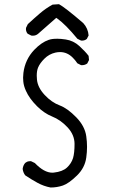

<svg xmlns="http://www.w3.org/2000/svg" viewBox="-20 -854 540 893"><path d="M381.3 -219.7Q375 -267.1 334.5 -308.6Q293.9 -350.1 258.8 -363.3Q220.2 -377.4 187.7 -412.4Q155.3 -447.3 151.9 -483.9Q150.9 -493.2 150.9 -502Q150.9 -524.9 157.2 -540Q165.5 -560.1 186.8 -581.3Q208 -602.5 237.8 -609.4Q248.5 -611.8 259.3 -611.8Q293 -611.8 318.8 -585.4Q329.6 -574.7 339.8 -559.6L356.4 -551.3Q358.4 -550.8 360.4 -550.8Q375 -550.8 385.7 -558.6L394 -574.7L392.1 -594.2Q377 -614.3 349.4 -639.6Q321.8 -665 285.6 -670.4Q262.7 -673.8 247.8 -673.8Q232.9 -673.8 223.9 -672.6Q214.8 -671.4 206.5 -668.5Q172.9 -657.2 139.2 -622.1Q96.7 -577.1 88.9 -515.1Q87.4 -501.5 87.4 -492.7Q87.4 -483.9 88.4 -474.6Q90.3 -454.1 100.6 -431.6Q116.2 -396 152.3 -359.9Q185.5 -327.1 221.7 -312.5Q262.2 -296.4 294.4 -261.5Q326.7 -226.6 326.7 -184.6Q326.7 -142.6 319.8 -119.1Q312 -93.8 291.5 -74.7Q271 -55.7 230.5 -51.3Q227.1 -50.8 223.6 -50.8Q185.1 -50.8 142.1 -95.7L125 -104Q122.6 -104.5 121.3 -104.5Q120.1 -104.5 118.4 -104.2Q116.7 -104 114 -103.8Q111.3 -103.5 109.1 -102.8Q106.9 -102.1 105 -101.1Q100.6 -99.1 97.2 -96.2Q87.4 -85 85.4 -68.4Q87.4 -51.8 97.2 -38.6Q125.5 -19.5 154.5 -3.7Q183.6 12.2 215.3 18.1Q245.1 18.1 272.5 8.8Q299.8 -0.5 337.9 -37.6Q375 -73.7 381.3 -121.6Q384.8 -146.5 384.8 -170.9Q384.8 -195.3 381.3 -219.7ZM360.4 -665Q374.5 -665 383.8 -672.9L392.1 -689Q389.6 -722.2 367.2 -746.6Q282.7 -819.3 254.4 -834.5L224.6 -832.5Q192.9 -815.4 164.6 -791Q136.2 -766.6 109.4 -741.7L101.1 -724.6Q100.6 -722.7 100.6 -718.5Q100.6 -714.4 102.3 -708.5Q104 -702.6 108.4 -697.3L125.5 -688.5Q129.4 -688 132.8 -688Q147 -688 157.2 -696.8L241.7 -771L246.6 -767.6Q285.2 -740.2 339.8 -673.8L356.4 -665.5Q358.4 -665 360.4 -665Z"/></svg>

Font: Bakudai
Style: ExtraLight
Weight: 200
Version: Version 1.48